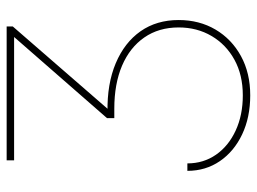

<svg xmlns="http://www.w3.org/2000/svg" viewBox="-118 -468 776 580"><g transform="rotate(-90 270.0 -178.0)"><path d="M272 189.9Q205.6 189.9 154.1 165.5Q102.5 141.1 73.2 98.1Q43.9 55.2 43.9 0H66.4Q66.4 48.8 92.8 86.7Q119.1 124.5 165.8 146Q212.4 167.5 272 167.5Q333.5 167.5 379.4 142.3Q425.3 117.2 451.2 73.2Q477.1 29.3 477.1 -26.4Q477.1 -86.4 446.8 -130.1Q416.5 -173.8 361.6 -197.3Q306.6 -220.7 231.9 -220.7H203.1V-242.7L447.8 -522.9V-523.4H75.7V-545.9H480V-527.3L222.2 -230.5V-241.2Q306.6 -242.7 369.1 -216.3Q431.6 -189.9 465.6 -141.4Q499.5 -92.8 499.5 -26.4Q499.5 36.1 470.7 85Q441.9 133.8 390.6 161.9Q339.4 189.9 272 189.9Z"/></g></svg>

Font: Inter 28pt Thin
Style: Regular
Weight: 250
Designer: Rasmus Andersson
Foundry: rsms
Version: Version 4.001;git-66647c0bb